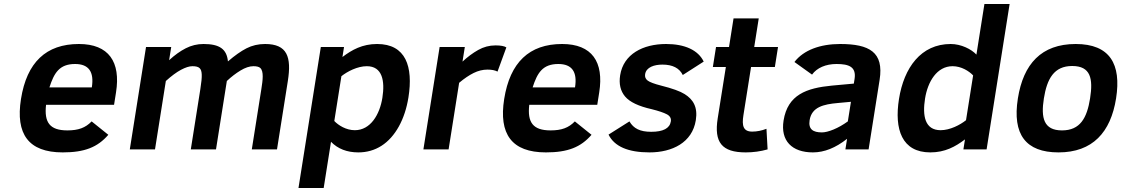

<svg xmlns="http://www.w3.org/2000/svg" viewBox="-20 -747 5607 960"><path d="M374.5 -527C210.5 -527 114 -435.3 84.9 -252C57.3 -77.5 121.6 15 293.6 15C402.7 15 467.9 -10.8 521.6 -73L438.2 -140C407.2 -107.9 371.7 -95 317 -95C228.1 -95 200.3 -135.6 210.3 -223H550.3L560.1 -285C584.3 -437.4 524.1 -527 374.5 -527ZM439.1 -310H227.1C250.5 -382.1 276.6 -427 355.6 -427C423.6 -427 451.5 -388 439.1 -310Z M1305.5 -527C1271.5 -527 1240.5 -519.8 1212.6 -505.5C1184.6 -491.2 1153.7 -469.3 1119.7 -440C1113.7 -501.5 1078.1 -527 997.5 -527C966.1 -527 936.5 -519.8 908.6 -505.5C880.6 -491.2 853 -471.3 825.6 -446L836.1 -512H710.1L629 0H755L809.2 -342C837.2 -367.3 862.5 -386 885 -398C907.6 -410 926.6 -416 941.9 -416C977.9 -416 987.4 -403.7 988.7 -374C989.4 -359.3 987.1 -335.3 981.8 -302L934 0H1060L1114.2 -342C1136.1 -362.7 1158.9 -380.2 1182.5 -394.5C1206.1 -408.8 1227.6 -416 1246.9 -416C1263.6 -416 1275.1 -413 1281.5 -407C1299.5 -390.1 1293.9 -346.6 1286.8 -302L1239 0H1365L1419.2 -342C1438.1 -461.8 1416.8 -527 1305.5 -527Z M1865.5 -527C1792 -527 1740.1 -498.2 1692.2 -462L1700.1 -512H1584.1L1472.4 193H1598.4L1635 -38C1669.4 -2.7 1715 15 1771.6 15C1814.3 15 1852.9 4 1887.4 -18C1957.1 -62.5 2005 -151.6 2022.2 -260C2046.6 -413.9 2009.4 -527 1865.5 -527ZM1754.2 -96C1710.4 -96 1672 -120.5 1651.5 -142L1687 -366C1716.7 -389.7 1767.4 -416 1813.9 -416C1891.7 -416 1905.3 -343 1891.9 -258C1878.6 -174 1832.4 -96 1754.2 -96Z M2467.6 -389 2511.8 -510C2501.5 -516.7 2483.4 -520 2457.4 -520C2426.7 -520 2397.8 -512.3 2370.7 -497C2343.6 -481.7 2317.6 -462.3 2292.5 -439L2304.1 -512H2178.1L2097 0H2223L2275.7 -333C2301.1 -354.3 2325.2 -370.7 2348 -382C2370.8 -393.3 2393.9 -399 2417.2 -399C2438.5 -399 2455.3 -395.7 2467.6 -389Z M2790.5 -527C2626.5 -527 2530 -435.3 2500.9 -252C2473.3 -77.5 2537.6 15 2709.6 15C2818.7 15 2883.9 -10.8 2937.6 -73L2854.2 -140C2823.2 -107.9 2787.7 -95 2733 -95C2644.1 -95 2616.3 -135.6 2626.3 -223H2966.3L2976.1 -285C3000.3 -437.4 2940.1 -527 2790.5 -527ZM2855.1 -310H2643.1C2666.5 -382.1 2692.6 -427 2771.6 -427C2839.6 -427 2867.5 -388 2855.1 -310Z M3292.2 -424C3342.8 -424 3376.7 -406.7 3393.9 -372L3498.5 -439C3471 -496.5 3403.7 -527 3310.5 -527C3194.8 -527 3097.5 -476.5 3080.8 -371C3073.9 -327.7 3082.1 -292.2 3105.4 -264.5C3128.7 -236.8 3173.2 -215.7 3238.8 -201C3273.5 -192.3 3298.6 -183.8 3314.3 -175.5C3330 -167.2 3336.6 -155.3 3334.2 -140C3328.7 -105.3 3295.9 -88 3235.9 -88C3180.4 -88 3147.9 -104.4 3127.2 -140L3022.7 -74C3052 -14.7 3120.3 15 3227.6 15C3341.2 15 3441.4 -34.1 3459.1 -146C3469.8 -213.3 3444.5 -250.5 3403.3 -276.5C3380.6 -290.8 3341.3 -305 3285.5 -319C3251.6 -327.7 3229.2 -336 3218.5 -344C3207.8 -352 3203.4 -362.7 3205.6 -376C3211.1 -411.2 3251.4 -424 3292.2 -424Z M3697.1 -171 3735.3 -412H3854.3L3870.1 -512H3751.1L3773.7 -655H3647.7L3625.1 -512H3560.1L3544.3 -412H3609.3L3568.5 -155C3549.6 -35.2 3589.2 15 3708.6 15C3746 15 3782.4 10 3818 0L3812.3 -103C3788.2 -93.7 3764.4 -89 3741.1 -89C3696 -89 3688.7 -118.3 3697.1 -171Z M4180.5 -527C4081.6 -527 3998 -497 3952.2 -437L4040.2 -374C4064.6 -407.9 4109.2 -427 4162.6 -427C4225.1 -427 4262.3 -412.6 4252.8 -352L4249.1 -329L4139.5 -319C4012.7 -306.8 3918.3 -273.5 3897.8 -144C3881.9 -43.5 3939.3 15 4044.6 15C4101.3 15 4158.2 -7.7 4215.4 -53L4207 0H4323L4378.1 -348C4400 -486.2 4327 -527 4180.5 -527ZM4028.1 -146C4038.5 -211.8 4097.5 -225.7 4169.7 -232L4234.7 -238L4219.2 -140C4195.1 -122.7 4171.3 -109.2 4147.8 -99.5C4124.2 -89.8 4104.8 -85 4089.5 -85C4045.3 -85 4020.9 -100.5 4028.1 -146Z M4733.5 -527C4584.8 -527 4499.8 -408.8 4474.9 -252C4450.9 -100.6 4489.1 15 4631.6 15C4705.1 15 4757 -13.8 4804.9 -50L4797 0H4913L5028.1 -727H4902.1L4862.1 -474C4837.3 -500.6 4786.4 -527 4733.5 -527ZM4683.2 -96C4603.9 -96 4591.7 -168.6 4605.2 -254C4618.7 -339.1 4664.7 -416 4742.9 -416C4786.7 -416 4825.1 -391.5 4845.6 -370L4810.1 -146C4780.4 -122.3 4729.7 -96 4683.2 -96Z M5358.5 -527C5186.6 -527 5096.6 -426.9 5069.4 -255C5040.9 -75 5108.6 15 5272.6 15C5442.7 15 5533.5 -85.2 5560.4 -255C5587.5 -426.4 5529.5 -527 5358.5 -527ZM5290 -95C5198.6 -95 5183.9 -157.1 5199.4 -255C5214.9 -352.7 5249.7 -417 5341 -417C5433.2 -417 5446.1 -354.4 5430.4 -255C5414.9 -157 5380.9 -95 5290 -95Z"/></svg>

Font: Fog Sans
Style: It
Weight: 700
Foundry: Intel Corporation
Version: Version 1.00